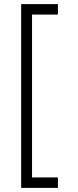

<svg xmlns="http://www.w3.org/2000/svg" viewBox="-20 -766 378 935"><path d="M262 149V98H136V-695H262V-746H83V149Z"/></svg>

Font: Josefin Slab Thin Medium
Style: Regular
Weight: 500
Version: Version 2.000